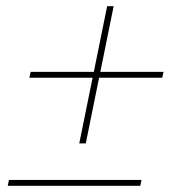

<svg xmlns="http://www.w3.org/2000/svg" viewBox="-20 -600 580 620"><path d="M236 -137 279 -349H75L79 -368H283L326 -580H347L304 -368H508L504 -349H300L257 -137ZM5 0 9 -19H437L433 0Z"/></svg>

Font: IBM Plex Sans Cond Thin
Style: Italic
Weight: 100
Width: 3
Italic angle: -11°
Designer: Mike Abbink, Paul van der Laan, Pieter van Rosmalen
Foundry: Bold Monday
Version: Version 1.3